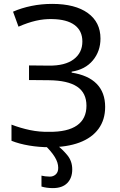

<svg xmlns="http://www.w3.org/2000/svg" viewBox="-20 -746 617 986"><path d="M279 116Q279 89 261.5 60.5Q244 32 211 0H273Q299 19 325 50Q351 81 351 124Q351 168 325.5 194Q300 220 251 220Q236 220 221 218Q206 216 193 212V156Q201 158 212.5 159.5Q224 161 236 161Q254 161 266.5 149.5Q279 138 279 116ZM233 10Q181 10 130 1.5Q79 -7 39 -23V-106Q86 -88 134 -78Q182 -68 232 -69Q327 -68 375.5 -102Q424 -136 424 -203Q424 -269 376 -301Q328 -333 231 -334L129 -335V-410L231 -409Q314 -408 358.5 -441.5Q403 -475 403 -533Q403 -588 363 -617.5Q323 -647 247 -648Q206 -649 164.5 -639.5Q123 -630 75 -609L47 -686Q90 -705 141.5 -715.5Q193 -726 248 -726Q366 -726 431 -679Q496 -632 496 -548Q496 -483 457 -436Q418 -389 348 -378V-373Q433 -360 476.5 -315.5Q520 -271 520 -197Q520 -131 486 -84.5Q452 -38 388 -14Q324 10 233 10Z"/></svg>

Font: Noto Sans Ambassadori
Style: Regular
Weight: 400
Designer: Monotype Design Team
Foundry: Monotype Imaging Inc.
Version: Version 2.013